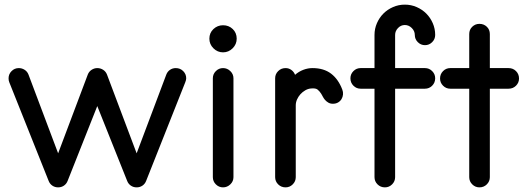

<svg xmlns="http://www.w3.org/2000/svg" viewBox="-20 -794 2281 829"><path d="M780 -439 611 -13Q606 0 595 7.5Q584 15 570 15Q556 15 545 7.5Q534 0 529 -13L400 -336L272 -13Q267 0 256 7.5Q245 15 231 15Q217 15 206 7.5Q195 0 190 -13L20 -439Q17 -446 17 -456Q17 -474 30 -487Q43 -500 61 -500Q75 -500 86.5 -492.5Q98 -485 103 -472L231 -132L359 -472Q364 -485 375.5 -492.5Q387 -500 400 -500Q414 -500 425.5 -492.5Q437 -485 442 -472L570 -132L698 -472Q703 -485 714 -492.5Q725 -500 739 -500Q758 -500 771 -487Q784 -474 784 -456Q784 -449 780 -439Z M943 -568Q919 -568 901.5 -585.5Q884 -603 884 -627Q884 -652 901.5 -668.5Q919 -685 943 -685Q968 -685 985 -668.5Q1002 -652 1002 -627Q1002 -603 984.5 -585.5Q967 -568 943 -568ZM943 15Q925 15 912 2Q899 -11 899 -29V-456Q899 -474 912 -487Q925 -500 943 -500Q961 -500 974.5 -487Q988 -474 988 -456V-29Q988 -11 974.5 2Q961 15 943 15Z M1254 -471Q1270 -485 1289.5 -492.5Q1309 -500 1329 -500Q1378 -500 1409.5 -476Q1441 -452 1458 -407Q1462 -397 1461 -386Q1460 -375 1454.5 -366Q1449 -357 1439.5 -351.5Q1430 -346 1417 -346Q1406 -346 1397.5 -351Q1389 -356 1383 -363Q1378 -369 1374.5 -375.5Q1371 -382 1367 -389Q1360 -400 1351.5 -407Q1343 -414 1323 -412Q1310 -411 1298 -404Q1286 -397 1277 -387Q1268 -377 1262.5 -364.5Q1257 -352 1257 -339V-29Q1257 -11 1244 2Q1231 15 1213 15Q1194 15 1181 2Q1168 -11 1168 -29V-456Q1168 -474 1181 -487Q1194 -500 1213 -500Q1227 -500 1238 -492Q1249 -484 1254 -471Z M1815 -411H1686V-29Q1686 -11 1673 2Q1660 15 1642 15Q1623 15 1610 2Q1597 -11 1597 -29V-411H1537Q1519 -411 1506 -424Q1493 -437 1493 -456Q1493 -474 1506 -487Q1519 -500 1537 -500H1597V-643Q1597 -670 1607.5 -694Q1618 -718 1635.5 -735.5Q1653 -753 1677 -763.5Q1701 -774 1728 -774Q1755 -774 1779 -763.5Q1803 -753 1820.5 -735.5Q1838 -718 1848.5 -694Q1859 -670 1859 -643Q1859 -625 1846 -612Q1833 -599 1815 -599Q1797 -599 1784 -612Q1771 -625 1771 -643Q1771 -660 1758 -673Q1745 -686 1728 -686Q1711 -686 1698.5 -673Q1686 -660 1686 -643V-500H1815Q1833 -500 1846 -487Q1859 -474 1859 -456Q1859 -437 1846 -424Q1833 -411 1815 -411Z M2176 -411H2095V-29Q2095 -11 2082 2Q2069 15 2050 15Q2032 15 2019 2Q2006 -11 2006 -29V-411H1924Q1906 -411 1893 -424Q1880 -437 1880 -455Q1880 -474 1893 -487Q1906 -500 1924 -500H2006V-647Q2006 -666 2019 -678.5Q2032 -691 2050 -691Q2069 -691 2082 -678.5Q2095 -666 2095 -647V-500H2176Q2195 -500 2208 -487Q2221 -474 2221 -455Q2221 -437 2208 -424Q2195 -411 2176 -411Z"/></svg>

Font: Hanken
Style: Book
Weight: 400
Designer: Alfredo Marco Pradil
Foundry: Hanken Design Co.
Version: Version 2.06 2014